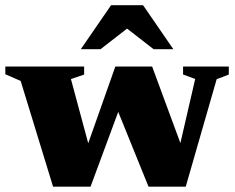

<svg xmlns="http://www.w3.org/2000/svg" viewBox="-27 -700 882 720"><path d="M705 -404 659.5 -420.5V-450.5H831V-420.5L785.5 -403L669.5 0H530L398.5 -324.5L441 -347L312.5 0H172L50.5 -396.5L-7 -421.5V-450.5H288.5V-420.5L239 -403.5L319 -106.5L284.5 -108L405.5 -450.5H543.5L672 -102.5L635.5 -103ZM276 -515.5 389.5 -680.5H509.5L623 -515.5H549L419 -616.5H480L350 -515.5Z"/></svg>

Font: Newsreader 16pt 16pt ExtraBold
Style: Regular
Weight: 800
Version: Version 1.003